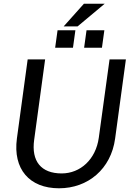

<svg xmlns="http://www.w3.org/2000/svg" viewBox="-20 -1000 713 1034"><path d="M298 14C454 14 578 -90 600 -254L658 -680H570L512 -258C496 -142 413 -66 312 -66C201 -66 148 -132 164 -247L223 -680H129L71 -254C49 -90 138 14 298 14ZM433 -743H529L542 -837H446ZM277 -743H373L386 -837H290ZM323 -858H398L544 -980H432Z"/></svg>

Font: Ronzino Oblique
Style: Italic
Weight: 400
Italic angle: -8°
Designer: Nunzio Mazzaferro
Foundry: Collletttivo
Version: Version 1.000;Glyphs 3.3 (3337)